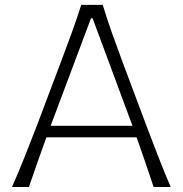

<svg xmlns="http://www.w3.org/2000/svg" viewBox="-20 -752 735 772"><path d="M28.3 0H96.2Q112.8 -48.3 130.6 -99.1Q148.4 -149.9 166.5 -199.7H529.3Q546.9 -150.9 564.2 -99.6Q581.5 -48.3 597.7 0H666.5Q641.1 -58.6 616.2 -122.8Q591.3 -187 568.4 -247.6L474.1 -499Q448.7 -567.4 429.4 -621.8Q410.2 -676.3 393.1 -732.4H306.6Q289.1 -677.2 269.3 -622.3Q249.5 -567.4 223.6 -499.5L128.9 -248.5Q106.4 -189.5 80.3 -124.3Q54.2 -59.1 28.3 0ZM512.7 -246.1H183.6L345.7 -678.2H352.5Z"/></svg>

Font: Pinar VF
Style: Regular
Weight: 300
Designer: Amin Abedi
Version: Version 2.000